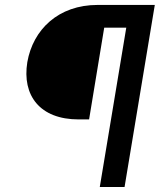

<svg xmlns="http://www.w3.org/2000/svg" viewBox="-20 -747 643 767"><path d="M477.6 0 598.4 -727.3H370C213.4 -727.3 111.9 -629.3 89.1 -498.6C67.8 -366.5 138.1 -269.9 294.7 -269.9H335.9L396.3 -636.4H484.4L378.6 0Z"/></svg>

Font: Margiela Sans Medium
Style: Italic
Weight: 500
Italic angle: -9.39999°
Designer: Stefan Endress, Andreas Faust
Version: Version 1.100;FEAKit 1.0